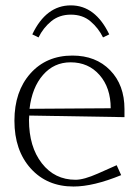

<svg xmlns="http://www.w3.org/2000/svg" viewBox="-20 -680 515 708"><path d="M99.1 -553.2Q149.9 -660.2 241.2 -660.2Q331.5 -660.2 382.8 -553.2L359.9 -542Q342.8 -576.7 313.7 -601.3Q284.7 -626 241.2 -626Q198.7 -626 168.9 -601.6Q139.2 -577.1 122.1 -542ZM87.9 -253.9Q87.9 -251.5 87.4 -246.1Q86.9 -240.7 86.9 -237.8Q86.9 -138.7 134.3 -77.9Q181.6 -17.1 258.8 -17.1Q289.1 -17.1 340.8 -40L410.2 -70.8L426.8 -34.2Q324.2 7.8 251 7.8Q153.3 7.8 93.3 -58.8Q33.2 -125.5 33.2 -234.9Q33.2 -342.8 92 -408.9Q150.9 -475.1 247.1 -475.1Q333.5 -475.1 386.2 -420.9Q439 -366.7 439 -277.8V-248ZM88.9 -278.8 388.2 -280.8Q388.2 -356.4 347.2 -403.3Q306.2 -450.2 240.2 -450.2Q179.2 -450.2 138.7 -403.8Q98.1 -357.4 88.9 -278.8Z"/></svg>

Font: Resagokr
Style: Light
Weight: 300
Designer: gluk
Foundry: gluk
Version: Version 0.95